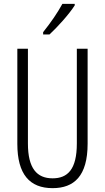

<svg xmlns="http://www.w3.org/2000/svg" viewBox="-20 -967 544 997"><path d="M368 -939V-947H304C277 -898 246 -853 204 -800V-788H237C277 -825 339 -893 368 -939ZM435 -221V-714H379V-222C379 -87 331 -41 253 -41C172 -41 125 -92 125 -222V-714H70V-220C70 -62 134 10 253 10C364 10 435 -52 435 -221Z"/></svg>

Font: Noto Sans Myanmar UI ExtraCondensed Light
Style: Regular
Weight: 300
Width: 2
Designer: Monotype Design Team
Foundry: Monotype Imaging Inc.
Version: Version 2.103